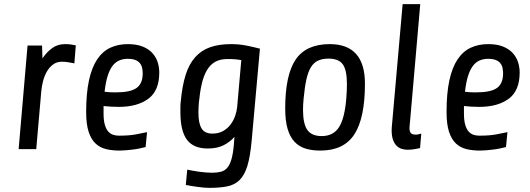

<svg xmlns="http://www.w3.org/2000/svg" viewBox="-20 -720 2559 927"><path d="M339 -414Q326 -417 309.5 -419.5Q293 -422 279 -422Q254 -422 236 -408.5Q218 -395 206 -374Q194 -353 187.5 -327Q181 -301 179 -276L155 0H70L113 -500H183L185 -438Q205 -468 231.5 -487.5Q258 -507 294 -507Q312 -507 323.5 -505Q335 -503 346 -501Z M749 -370Q749 -282 696 -243Q643 -204 554 -204Q534 -204 517.5 -205Q501 -206 480 -208V-172Q480 -138 486.5 -116.5Q493 -95 503.5 -84Q514 -73 527 -69Q540 -65 554 -65Q603 -65 635 -71Q667 -77 690 -82L683 -10Q671 -7 655 -3.5Q639 0 622 2Q605 4 588.5 5.5Q572 7 558 7Q522 7 492.5 0Q463 -7 441.5 -27Q420 -47 408 -83.5Q396 -120 396 -179Q396 -269 409.5 -331.5Q423 -394 449 -433Q475 -472 512.5 -489.5Q550 -507 597 -507Q639 -507 668 -495.5Q697 -484 715 -464.5Q733 -445 741 -420.5Q749 -396 749 -370ZM596 -436Q574 -436 555.5 -428Q537 -420 523 -401.5Q509 -383 499.5 -352.5Q490 -322 485 -277Q500 -275 512.5 -274.5Q525 -274 539 -274Q609 -274 639 -295Q669 -316 669 -366Q669 -380 666 -393Q663 -406 655 -415.5Q647 -425 633 -430.5Q619 -436 596 -436Z M853 -233Q860 -307 876.5 -359Q893 -411 922.5 -444Q952 -477 994.5 -492Q1037 -507 1096 -507Q1134 -507 1169.5 -500Q1205 -493 1235 -485L1195 -40Q1188 37 1174 82Q1160 127 1136 150Q1112 173 1076.5 180Q1041 187 991 187Q968 187 935 182.5Q902 178 877 173L884 99Q895 101 909.5 104Q924 107 940 109Q956 111 972.5 112.5Q989 114 1002 114Q1027 114 1045.5 109.5Q1064 105 1076.5 91Q1089 77 1097 50.5Q1105 24 1109 -20L1112 -59Q1090 -34 1059 -18.5Q1028 -3 983 -3Q914 -3 882.5 -45.5Q851 -88 851 -178Q851 -191 851 -204.5Q851 -218 853 -233ZM1005 -75Q1035 -75 1056.5 -87Q1078 -99 1092.5 -118Q1107 -137 1115 -159.5Q1123 -182 1125 -203L1145 -430Q1134 -432 1118 -433.5Q1102 -435 1079 -435Q1043 -435 1019 -421.5Q995 -408 979 -381Q963 -354 954 -314.5Q945 -275 940 -223Q939 -210 938.5 -198.5Q938 -187 938 -176Q938 -124 953.5 -99.5Q969 -75 1005 -75Z M1742 -316Q1742 -150 1691 -71.5Q1640 7 1527 7Q1487 7 1455.5 -2.5Q1424 -12 1402 -35.5Q1380 -59 1368.5 -98Q1357 -137 1357 -196Q1357 -358 1407.5 -432.5Q1458 -507 1572 -507Q1742 -507 1742 -316ZM1652 -245Q1655 -284 1655 -314Q1655 -382 1635 -409.5Q1615 -437 1566 -437Q1536 -437 1515 -427Q1494 -417 1480.5 -394.5Q1467 -372 1459 -335Q1451 -298 1446 -245Q1443 -215 1443 -190Q1443 -122 1464 -92.5Q1485 -63 1533 -63Q1589 -63 1616.5 -105.5Q1644 -148 1652 -245Z M2008 -5Q1997 -3 1982 0Q1967 3 1947 3Q1933 3 1919 -1.5Q1905 -6 1894.5 -16.5Q1884 -27 1877.5 -45Q1871 -63 1871 -90Q1871 -95 1871.5 -105.5Q1872 -116 1873 -122L1924 -700H2009L1960 -137Q1959 -127 1958 -116.5Q1957 -106 1957 -103Q1957 -85 1963.5 -77.5Q1970 -70 1987 -70Q1995 -70 2002.5 -72Q2010 -74 2014 -75Z M2489 -370Q2489 -282 2436 -243Q2383 -204 2294 -204Q2274 -204 2257.5 -205Q2241 -206 2220 -208V-172Q2220 -138 2226.5 -116.5Q2233 -95 2243.5 -84Q2254 -73 2267 -69Q2280 -65 2294 -65Q2343 -65 2375 -71Q2407 -77 2430 -82L2423 -10Q2411 -7 2395 -3.5Q2379 0 2362 2Q2345 4 2328.5 5.5Q2312 7 2298 7Q2262 7 2232.5 0Q2203 -7 2181.5 -27Q2160 -47 2148 -83.5Q2136 -120 2136 -179Q2136 -269 2149.5 -331.5Q2163 -394 2189 -433Q2215 -472 2252.5 -489.5Q2290 -507 2337 -507Q2379 -507 2408 -495.5Q2437 -484 2455 -464.5Q2473 -445 2481 -420.5Q2489 -396 2489 -370ZM2336 -436Q2314 -436 2295.5 -428Q2277 -420 2263 -401.5Q2249 -383 2239.5 -352.5Q2230 -322 2225 -277Q2240 -275 2252.5 -274.5Q2265 -274 2279 -274Q2349 -274 2379 -295Q2409 -316 2409 -366Q2409 -380 2406 -393Q2403 -406 2395 -415.5Q2387 -425 2373 -430.5Q2359 -436 2336 -436Z"/></svg>

Font: Share
Style: Italic
Weight: 400
Version: Version 1.002